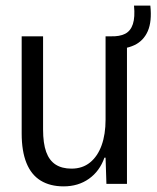

<svg xmlns="http://www.w3.org/2000/svg" viewBox="-20 -653 556 682"><path d="M206 9Q158 9 124.5 -11.5Q91 -32 74 -74Q57 -116 57 -179V-524H133V-193Q133 -144 144 -113.5Q155 -83 177.5 -68.5Q200 -54 234 -54Q273 -54 300 -76Q327 -98 341 -137Q355 -176 355 -228V-524H431V0H358L355 -93H351Q334 -45 296 -18Q258 9 206 9ZM373 -478V-524Q405 -523 424.5 -533Q444 -543 452 -567.5Q460 -592 456 -633H514Q520 -577 505 -542.5Q490 -508 457 -492.5Q424 -477 373 -478Z"/></svg>

Font: Mona Sans SemiCondensed
Style: Regular
Weight: 400
Width: 4
Designer: Deni Anggara
Foundry: GitHub
Version: Version 2.000